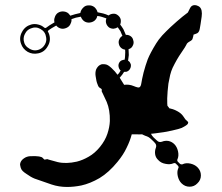

<svg xmlns="http://www.w3.org/2000/svg" viewBox="-20 -741 880 762"><path d="M704.1 -88.9Q704.1 -88.9 704.1 -88.9Q717.8 -95.7 735.4 -91.8Q752.9 -87.9 763.7 -77.1Q777.3 -63.5 777.3 -44.9Q777.3 -26.4 763.7 -13.7Q751 0 732.4 0Q713.9 0 700.2 -13.7Q689.5 -24.4 685.5 -42Q681.6 -59.6 687.5 -73.2Q689.5 -75.2 688.5 -78.1Q688.5 -81.1 686.5 -83Q683.6 -85.9 677.7 -91.8Q675.8 -93.8 672.9 -93.8Q669.9 -93.8 668 -92.8Q654.3 -86.9 636.7 -90.8Q619.1 -93.8 608.4 -105.5Q597.7 -115.2 595.7 -128.9Q593.8 -142.6 598.6 -154.3Q600.6 -159.2 599.6 -165Q598.6 -169.9 594.7 -173.8Q590.8 -178.7 581.1 -187.5Q576.2 -192.4 570.3 -196.3Q563.5 -200.2 556.6 -202.1Q553.7 -203.1 549.8 -205.1Q546.9 -206.1 543.9 -208Q531.2 -207 521.5 -208Q510.7 -208 502.9 -208Q496.1 -181.6 482.4 -154.3Q469.7 -127 446.3 -98.6Q412.1 -56.6 375 -34.2Q337.9 -12.7 302.7 -4.9Q273.4 1 246.1 1Q213.9 1 184.6 -8.8Q132.8 -26.4 117.2 -32.2Q102.5 -38.1 85 -50.8Q66.4 -62.5 63.5 -72.3Q61.5 -76.2 60.5 -83Q59.6 -85 59.6 -86.9Q59.6 -91.8 61.5 -96.7Q65.4 -106.4 76.2 -113.3Q85.9 -120.1 99.6 -121.1Q123 -122.1 134.8 -120.1Q146.5 -118.2 149.4 -114.3Q153.3 -110.4 155.3 -108.4Q158.2 -106.4 161.1 -108.4Q165 -109.4 168 -109.4Q170.9 -108.4 173.8 -107.4Q175.8 -106.4 209 -97.7Q242.2 -89.8 285.2 -99.6Q308.6 -105.5 332 -119.1Q356.4 -132.8 377 -158.2Q397.5 -183.6 406.2 -210Q415 -236.3 416 -260.7Q417 -304.7 403.3 -336.9Q388.7 -369.1 387.7 -370.1Q385.7 -373 384.8 -376Q382.8 -378.9 383.8 -381.8Q384.8 -385.7 382.8 -387.7Q379.9 -389.6 376 -392.6Q371.1 -394.5 367.2 -406.2Q362.3 -417 359.4 -439.5Q357.4 -453.1 361.3 -464.8Q366.2 -475.6 374 -481.4Q380.9 -486.3 387.7 -486.3Q395.5 -486.3 399.4 -485.4Q408.2 -484.4 422.9 -470.7Q437.5 -457 446.3 -444.3Q448.2 -446.3 450.2 -448.2Q452.1 -450.2 453.1 -452.1Q455.1 -454.1 456.1 -457Q458 -459 459 -460.9Q456.1 -462.9 454.1 -466.8Q452.1 -469.7 451.2 -473.6Q448.2 -483.4 453.1 -492.2Q458 -501 467.8 -502.9Q469.7 -503.9 471.7 -503.9Q473.6 -503.9 474.6 -503.9Q476.6 -513.7 476.6 -523.4Q477.5 -533.2 476.6 -543.9Q467.8 -544.9 460.9 -550.8Q454.1 -556.6 452.1 -565.4Q449.2 -575.2 453.1 -584Q457 -593.8 465.8 -598.6Q461.9 -608.4 458 -617.2Q453.1 -625 447.3 -632.8Q439.5 -627.9 430.7 -627Q420.9 -627 413.1 -631.8Q404.3 -638.7 401.4 -648.4Q398.4 -658.2 402.3 -668Q393.6 -670.9 384.8 -673.8Q376 -676.8 366.2 -677.7Q364.3 -667 355.5 -659.2Q346.7 -652.3 335 -651.4Q323.2 -650.4 313.5 -657.2Q304.7 -664.1 300.8 -674.8Q291 -672.9 281.2 -670.9Q272.5 -668 263.7 -665Q264.6 -656.2 260.7 -648.4Q257.8 -639.6 250 -633.8Q238.3 -626 225.6 -627Q211.9 -628.9 203.1 -639.6Q192.4 -633.8 184.6 -628.9Q177.7 -624 172.9 -621.1Q170.9 -619.1 169.9 -617.2Q169.9 -615.2 170.9 -614.3Q171.9 -611.3 173.8 -608.4Q174.8 -605.5 175.8 -602.5Q182.6 -578.1 168.9 -556.6Q156.2 -534.2 131.8 -529.3Q109.4 -524.4 89.8 -535.2Q70.3 -546.9 63.5 -567.4Q54.7 -591.8 67.4 -614.3Q79.1 -636.7 103.5 -643.6Q117.2 -647.5 131.8 -643.6Q145.5 -640.6 156.2 -630.9Q158.2 -629.9 160.2 -629.9Q162.1 -629.9 163.1 -630.9Q168 -634.8 176.8 -640.6Q185.5 -645.5 196.3 -652.3Q193.4 -662.1 197.3 -671.9Q200.2 -682.6 209 -689.5Q220.7 -697.3 234.4 -695.3Q249 -693.4 256.8 -681.6Q257.8 -680.7 257.8 -680.7Q258.8 -679.7 258.8 -678.7Q268.6 -681.6 278.3 -684.6Q288.1 -686.5 298.8 -689.5Q298.8 -689.5 298.8 -689.5Q298.8 -689.5 298.8 -689.5Q300.8 -701.2 309.6 -710Q318.4 -719.7 331.1 -719.7Q343.8 -720.7 354.5 -712.9Q364.3 -704.1 367.2 -692.4Q378.9 -690.4 389.6 -687.5Q400.4 -684.6 411.1 -679.7Q418 -685.5 428.7 -686.5Q438.5 -687.5 446.3 -681.6Q456.1 -674.8 459 -664.1Q460.9 -653.3 457 -643.6Q463.9 -634.8 469.7 -625Q474.6 -614.3 479.5 -602.5Q489.3 -603.5 498 -597.7Q506.8 -591.8 508.8 -581.1Q512.7 -570.3 506.8 -559.6Q502 -548.8 490.2 -545.9Q491.2 -533.2 491.2 -522.5Q490.2 -510.7 488.3 -500Q492.2 -498 495.1 -494.1Q497.1 -491.2 499 -486.3Q501 -476.6 496.1 -467.8Q491.2 -459 481.4 -456.1Q479.5 -456.1 476.6 -456.1Q474.6 -455.1 472.7 -456.1Q470.7 -453.1 468.8 -450.2Q466.8 -447.3 464.8 -444.3Q462.9 -441.4 460 -438.5Q458 -435.5 455.1 -432.6Q458 -427.7 462.9 -419.9Q467.8 -413.1 472.7 -404.3Q492.2 -407.2 510.7 -399.4Q529.3 -391.6 533.2 -394.5Q539.1 -397.5 541 -411.1Q543 -424.8 549.8 -453.1Q557.6 -482.4 566.4 -505.9Q576.2 -530.3 599.6 -568.4Q608.4 -583 624 -600.6Q639.6 -617.2 657.2 -633.8Q682.6 -657.2 704.1 -674.8Q725.6 -691.4 725.6 -691.4Q725.6 -691.4 734.4 -709Q740.2 -720.7 752.9 -720.7Q758.8 -720.7 764.6 -717.8Q781.2 -711.9 781.2 -687.5Q781.2 -681.6 780.3 -674.8Q775.4 -639.6 772.5 -625Q769.5 -610.4 758.8 -607.4Q748 -603.5 748 -603.5Q748 -603.5 747.1 -597.7Q745.1 -590.8 744.1 -586.9Q743.2 -582 732.4 -576.2Q721.7 -570.3 719.7 -563.5Q716.8 -556.6 699.2 -531.2Q681.6 -505.9 665 -471.7Q659.2 -459 655.3 -443.4Q651.4 -426.8 648.4 -409.2Q644.5 -377.9 643.6 -350.6Q643.6 -323.2 644.5 -321.3Q646.5 -318.4 648.4 -316.4Q650.4 -314.5 651.4 -311.5Q657.2 -310.5 666 -307.6Q674.8 -304.7 683.6 -299.8Q698.2 -292 706.1 -281.2Q712.9 -271.5 714.8 -268.6Q716.8 -265.6 720.7 -262.7Q724.6 -258.8 726.6 -256.8Q727.5 -254.9 725.6 -250Q722.7 -244.1 701.2 -233.4Q692.4 -229.5 662.1 -222.7Q631.8 -215.8 596.7 -211.9Q591.8 -210.9 587.9 -210.9Q583 -210 579.1 -210Q581.1 -206.1 584 -202.1Q586.9 -199.2 589.8 -195.3Q593.8 -191.4 603.5 -182.6Q607.4 -178.7 612.3 -177.7Q617.2 -176.8 623 -178.7Q634.8 -183.6 648.4 -181.6Q662.1 -178.7 671.9 -168.9Q682.6 -158.2 686.5 -140.6Q690.4 -123 684.6 -109.4Q682.6 -106.4 683.6 -104.5Q683.6 -101.6 685.5 -99.6Q688.5 -96.7 694.3 -90.8Q696.3 -88.9 699.2 -88.9Q702.1 -87.9 704.1 -88.9ZM136.7 -544.9Q150.4 -550.8 158.2 -564.5Q166 -578.1 163.1 -592.8Q160.2 -615.2 140.6 -626Q122.1 -636.7 101.6 -627.9Q86.9 -622.1 80.1 -608.4Q72.3 -595.7 74.2 -580.1Q77.1 -558.6 96.7 -547.9Q116.2 -536.1 136.7 -544.9Z"/></svg>

Font: No Time for a New Roman
Style: XXL
Weight: 400
Monospace: yes
Designer: Arthur Shnapir
Foundry: Arthur Shnapir
Version: Version_01